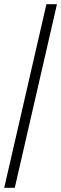

<svg xmlns="http://www.w3.org/2000/svg" viewBox="-20 -770 290 910"><path d="M0 120 200 -750H250L50 120Z"/></svg>

Font: Spectral
Style: Bold
Weight: 700
Designer: Jean-Baptiste Levee
Foundry: Production Type
Version: Version 2.001